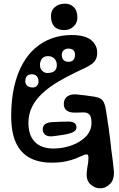

<svg xmlns="http://www.w3.org/2000/svg" viewBox="-20 -903 647 1047"><path d="M261 -16Q192 -16 142.8 -42Q93.5 -68 67.2 -124Q41 -180 41 -270Q41 -359 57.2 -430Q73.5 -501 103 -554Q132.5 -607 173.5 -642Q214.5 -677 264.5 -694.5Q314.5 -712 371 -712Q443 -712 476.5 -684.8Q510 -657.5 510 -616Q510 -593.5 502.2 -578.8Q494.5 -564 479.5 -553.2Q464.5 -542.5 443 -532.2Q421.5 -522 394 -509Q340.5 -483.5 293.5 -455.2Q246.5 -427 211 -394Q175.5 -361 155.2 -321.2Q135 -281.5 135 -233Q135 -185 151.8 -154Q168.5 -123 199 -108Q229.5 -93 271 -93Q321.5 -93 369.2 -109.8Q417 -126.5 448 -158Q479 -189.5 479 -234Q479 -254 474.5 -266.5Q470 -279 459.5 -284.8Q449 -290.5 431 -290Q420 -289.5 409.8 -289.2Q399.5 -289 388 -289Q360.5 -288.5 344.2 -300Q328 -311.5 328 -336Q328 -364.5 348 -377.8Q368 -391 398 -388Q422 -386 447.8 -382.5Q473.5 -379 493 -376Q527 -371 539.5 -355.5Q552 -340 558 -301Q561 -281 564 -261.2Q567 -241.5 570 -221Q571 -214.5 572.2 -208.2Q573.5 -202 574 -195Q575 -187 575.8 -178.8Q576.5 -170.5 578 -163Q579.5 -152.5 581 -142.2Q582.5 -132 583 -122Q584 -114.5 584.8 -107.8Q585.5 -101 586 -94Q587.5 -84.5 588.5 -75.2Q589.5 -66 591 -57Q593.5 -37.5 595.8 -18.5Q598 0.5 600 20Q606 73 581.5 98.5Q557 124 526 124Q497 124 473 101.8Q449 79.5 453 38Q455.5 10 458.5 -3.5Q461.5 -17 462 -34Q463 -46 461.2 -53.5Q459.5 -61 451 -61Q443 -61 429 -54.2Q415 -47.5 392.5 -38.5Q370 -29.5 337.8 -22.8Q305.5 -16 261 -16ZM354 -566Q371.5 -566 380.2 -576.5Q389 -587 389 -605Q389 -620 380.2 -629Q371.5 -638 351 -638Q337.5 -638 327.2 -628.8Q317 -619.5 317 -603Q317 -586.5 326.2 -576.2Q335.5 -566 354 -566ZM237 -505Q265.5 -505 277.8 -516.5Q290 -528 290 -548Q290 -570 276.5 -583.5Q263 -597 242 -597Q220.5 -597 209.2 -583.5Q198 -570 198 -548Q198 -528.5 210.5 -516.8Q223 -505 237 -505ZM159 -426Q172.5 -426 181.2 -435.2Q190 -444.5 190 -457Q190 -478 180 -488Q170 -498 154 -498Q135.5 -498 126.8 -488Q118 -478 118 -459Q118 -444 128.8 -435Q139.5 -426 159 -426ZM355 -174Q336.5 -169.5 313 -166Q289.5 -162.5 269 -160Q241.5 -157 227.2 -167.5Q213 -178 213 -199Q213 -215 224.8 -225Q236.5 -235 264 -237Q286.5 -238.5 310 -239.2Q333.5 -240 353 -240Q375 -240 386 -232Q397 -224 397 -208Q397 -196 386.5 -187.8Q376 -179.5 355 -174ZM180 -568 130 -523Q119.5 -532.5 115 -540.2Q110.5 -548 112.5 -556Q114.5 -564 124 -574Q142 -590.5 154 -587.2Q166 -584 180 -568ZM330 -739Q294 -739 276 -758.5Q258 -778 258 -816Q258 -847 279.8 -865Q301.5 -883 336 -883Q363 -883 382.5 -864Q402 -845 402 -806Q402 -779 381.8 -759Q361.5 -739 330 -739Z"/></svg>

Font: Kablammo
Style: Regular
Weight: 400
Designer: Travis Kochel, Lizy Gershenzon, Daria Petrova, Ethan Cohen
Foundry: Vectro Type Foundry
Version: Version 1.002